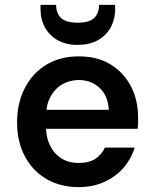

<svg xmlns="http://www.w3.org/2000/svg" viewBox="-20 -755 631 787"><path d="M302 12Q228 12 171 -21Q114 -54 82 -114Q50 -174 50 -253Q50 -333 82 -394.5Q114 -456 170.5 -490Q227 -524 303 -524Q379 -524 433 -491Q487 -458 516.5 -401.5Q546 -345 546 -274Q546 -264 546 -252.5Q546 -241 544 -227H137V-305H426Q423 -362 388.5 -394.5Q354 -427 303 -427Q266 -427 235.5 -409.5Q205 -392 186.5 -357.5Q168 -323 168 -271V-242Q168 -193 185.5 -158Q203 -123 233 -105Q263 -87 301 -87Q345 -87 371 -104Q397 -121 410 -150H532Q518 -104 486.5 -67.5Q455 -31 408 -9.5Q361 12 302 12ZM298 -571Q251 -571 217 -590Q183 -609 164.5 -642Q146 -675 146 -719V-735H210Q210 -701 230 -681.5Q250 -662 298 -662Q347 -662 366.5 -681.5Q386 -701 386 -735H452V-719Q452 -675 433 -641.5Q414 -608 380 -589.5Q346 -571 298 -571Z"/></svg>

Font: DM Sans 12pt SemiBold
Style: Regular
Weight: 600
Version: Version 4.004;gftools[0.9.30]